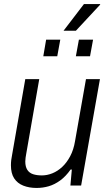

<svg xmlns="http://www.w3.org/2000/svg" viewBox="-20 -917 533 949"><path d="M161 12Q124 12 95 0.5Q66 -11 50 -35.5Q34 -60 34 -100Q34 -113 35.5 -126Q37 -139 40 -153L105 -526H174L110 -159Q108 -148 106.5 -138Q105 -128 105 -119Q105 -93 115 -77.5Q125 -62 143.5 -56Q162 -50 187 -50Q213 -50 239 -60.5Q265 -71 287.5 -92Q310 -113 327 -145Q344 -177 351 -220L405 -526H474L381 0H328L335 -79H329Q305 -45 277.5 -25Q250 -5 221 3.5Q192 12 161 12ZM194 -639 208 -721H278L263 -639ZM355 -639 370 -721H440L425 -639ZM294 -765 395 -897H475V-894L355 -765Z"/></svg>

Font: Archivo SemiCondensed Light
Style: Italic
Weight: 300
Width: 4
Italic angle: -10°
Designer: Hector Gatti
Foundry: Omnibus-Type
Version: Version 2.001